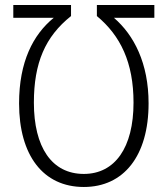

<svg xmlns="http://www.w3.org/2000/svg" viewBox="-20 -734 668 765"><path d="M314 -41C186 -41 115 -148 115 -325C115 -483 160 -588 263 -670V-714H33V-663H194C112 -596 56 -488 56 -322C56 -115 152 11 314 11C473 11 572 -113 572 -322C572 -482 514 -594 434 -663H595V-714H366V-670C460 -592 512 -485 512 -325C512 -146 438 -41 314 -41Z"/></svg>

Font: Noto Sans Display SemiCondensed Light
Style: Regular
Weight: 300
Width: 4
Designer: Monotype Design Team
Foundry: Monotype Imaging Inc.
Version: Version 1.900